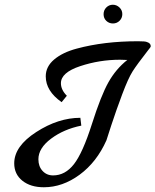

<svg xmlns="http://www.w3.org/2000/svg" viewBox="-20 -793 656 810"><path d="M599 -616Q616 -611 616 -598Q616 -594 604 -580Q558 -521 539.5 -492Q521 -463 495.5 -395Q470 -327 449.5 -264.5Q429 -202 429 -201Q388 -109 316 -56Q244 -3 165 -3Q109 -3 74.5 -30.5Q40 -58 40 -104Q40 -176 133 -236Q226 -296 319 -296L323 -263Q249 -248 195.5 -208Q142 -168 142 -121Q142 -91 159.5 -72Q177 -53 204 -53Q255 -53 292 -100.5Q329 -148 367.5 -269Q406 -390 437.5 -446Q469 -502 517 -540Q503 -541 486 -541Q400 -541 318.5 -514Q237 -487 237 -442Q237 -414 262 -389L240 -362Q173 -409 173 -471Q173 -512 208.5 -542Q244 -572 304 -588Q419 -619 562 -619Q593 -619 599 -616ZM428.5 -705Q417 -716 417 -733Q417 -750 428.5 -761.5Q440 -773 456 -773Q472 -773 484 -761.5Q496 -750 496 -733.5Q496 -717 484.5 -705.5Q473 -694 456.5 -694Q440 -694 428.5 -705Z"/></svg>

Font: Marck Script
Style: Regular
Weight: 400
Designer: Denis Masharov, Marck Fogel
Foundry: Denis Masharov
Version: Version 1.002